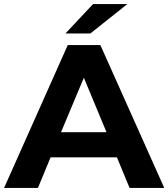

<svg xmlns="http://www.w3.org/2000/svg" viewBox="-29 -921 825 941"><path d="M-9 0 303 -700H463L776 0H606L544 -150H219L157 0ZM270 -273H493L382 -540ZM292 -757 427 -901H595L414 -757Z"/></svg>

Font: Montserrat
Style: Bold
Weight: 700
Designer: Julieta Ulanovsky
Foundry: Julieta Ulanovsky
Version: Version 9.000; ttfautohint (v1.8.4.7-5d5b)